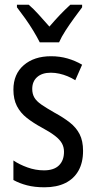

<svg xmlns="http://www.w3.org/2000/svg" viewBox="-20 -786 407 816"><path d="M333 -145Q333 -95 313.5 -60.5Q294 -26 257.5 -8Q221 10 169 10Q127 10 94.5 1.5Q62 -7 37 -21V-104Q62 -87 96.5 -74.5Q131 -62 167 -62Q209 -62 230.5 -83Q252 -104 252 -141Q252 -161 243 -177Q234 -193 214 -208.5Q194 -224 159 -243Q122 -263 94.5 -284.5Q67 -306 52 -335Q37 -364 37 -405Q37 -471 81 -509Q125 -547 197 -547Q234 -547 267 -537.5Q300 -528 329 -511L300 -445Q284 -455 267 -462Q250 -469 232 -473Q214 -477 196 -477Q159 -477 138 -458.5Q117 -440 117 -408Q117 -387 126 -371.5Q135 -356 156 -341.5Q177 -327 212 -307Q249 -287 276.5 -265.5Q304 -244 318.5 -215.5Q333 -187 333 -145ZM329 -755Q314 -735 295 -709Q276 -683 258.5 -656Q241 -629 231 -606H149Q138 -628 122 -654.5Q106 -681 87.5 -707Q69 -733 52 -755V-766H102Q122 -749 144.5 -724Q167 -699 190 -673Q215 -702 234.5 -722.5Q254 -743 279 -766H329Z"/></svg>

Font: Noto Sans Display Condensed
Style: Regular
Weight: 400
Width: 3
Designer: Monotype Design Team
Foundry: Monotype Imaging Inc.
Version: Version 2.003